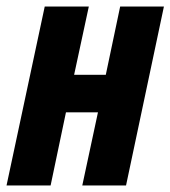

<svg xmlns="http://www.w3.org/2000/svg" viewBox="-29 -568 522 588"><path d="M108 -548H243L198 -339H295L339 -548H473L357 0H223L271 -224H173L126 0H-9Z"/></svg>

Font: Noto Sans Display Ex Bold Cond
Style: Italic
Weight: 800
Width: 3
Italic angle: -12°
Designer: Monotype Design team
Foundry: Monotype Imaging Inc.
Version: Version 1.000